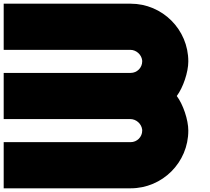

<svg xmlns="http://www.w3.org/2000/svg" viewBox="-20 -820 1140 1040"><path d="M687.5 -800H0V-550H684.9C685.2 -550 685.8 -550 686.2 -550C717.6 -550 746.1 -524.7 750 -493.6C750.2 -492 750.3 -489.3 750.3 -487.6C750.3 -453.1 722.2 -425 687.6 -425H687.5H0V-175H684.9C685.2 -175 685.8 -175 686.2 -175C717.6 -175 746.1 -149.7 750 -118.6C750.2 -117 750.3 -114.3 750.3 -112.6C750.3 -78.1 722.2 -50 687.6 -50H687.5H0V200H687.5C860 200 1000 60 1000 -112.5C1000 -112.7 1000 -113 1000 -113.1C1000 -170.5 972 -254.2 937.5 -300C972 -345.8 1000 -429.5 1000 -486.9C1000 -487 1000 -487.3 1000 -487.5C1000 -660 860 -800 687.5 -800Z"/></svg>

Font: Kubos
Style: Regular
Weight: 400
Version: Version 001.000